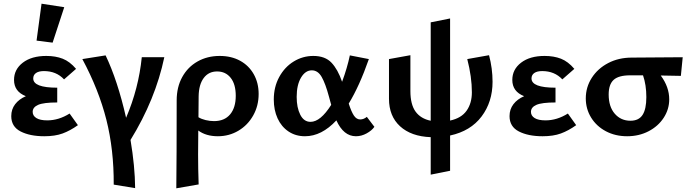

<svg xmlns="http://www.w3.org/2000/svg" viewBox="-20 -731 3742 1040"><path d="M265 -500 178 -511 205 -711 328 -692ZM402 -53Q360 -23 319 -8Q278 7 220 7Q142 7 91.5 -19Q41 -45 41 -102Q41 -139 62 -166.5Q83 -194 120 -210Q56 -235 56 -298Q56 -355 103.5 -391.5Q151 -428 231 -428Q281 -428 319.5 -413Q358 -398 392 -358L327 -301Q285 -346 218 -346Q190 -346 175 -335.5Q160 -325 160 -306Q160 -256 290 -256V-176Q216 -176 186.5 -163Q157 -150 157 -125Q157 -104 177 -91.5Q197 -79 236 -79Q298 -79 357 -116Z M687 27Q711 170 712 288L596 269Q597 79 556 -83Q515 -245 426 -411L552 -431Q617 -295 663 -93Q731 -252 748 -421H870Q822 -192 687 27Z M1381 -222Q1381 -158 1351.5 -105.5Q1322 -53 1271.5 -23Q1221 7 1160 7Q1096 7 1054 -24Q1053 26 1053 106Q1053 180 1056 268L935 289Q937 124 937 -187Q937 -259 967 -313.5Q997 -368 1050 -398Q1103 -428 1170 -428Q1233 -428 1280.5 -402Q1328 -376 1354.5 -329Q1381 -282 1381 -222ZM1257 -212Q1257 -275 1229.5 -309.5Q1202 -344 1156 -344Q1110 -344 1083.5 -308.5Q1057 -273 1056 -210Q1055 -168 1055 -96Q1071 -86 1094 -80.5Q1117 -75 1139 -75Q1196 -75 1226.5 -111.5Q1257 -148 1257 -212Z M2008 -44Q1994 -24 1966 -8.5Q1938 7 1908 7Q1841 7 1802 -79Q1722 7 1632 7Q1581 7 1542.5 -19Q1504 -45 1483.5 -90Q1463 -135 1463 -192Q1463 -260 1492.5 -314Q1522 -368 1571 -398Q1620 -428 1677 -428Q1741 -428 1775.5 -391.5Q1810 -355 1833 -288Q1861 -364 1875 -431L1978 -411Q1927 -265 1869 -170Q1883 -126 1897 -105Q1911 -84 1931 -84Q1950 -84 1967 -98ZM1774 -163 1762 -207Q1743 -278 1722.5 -314Q1702 -350 1669 -350Q1634 -350 1610.5 -310.5Q1587 -271 1587 -206Q1587 -148 1606.5 -109.5Q1626 -71 1662 -71Q1716 -71 1774 -163Z M2418 3V194L2313 215V12Q2207 8 2147 -47Q2087 -102 2087 -196V-411L2203 -432V-238Q2203 -165 2231 -126.5Q2259 -88 2313 -77V-610L2418 -631V-78Q2479 -91 2507.5 -131.5Q2536 -172 2536 -231Q2536 -314 2511 -411L2629 -432Q2648 -360 2648 -288Q2648 -179 2588.5 -100Q2529 -21 2418 3Z M3101 -53Q3059 -23 3018 -8Q2977 7 2919 7Q2841 7 2790.5 -19Q2740 -45 2740 -102Q2740 -139 2761 -166.5Q2782 -194 2819 -210Q2755 -235 2755 -298Q2755 -355 2802.5 -391.5Q2850 -428 2930 -428Q2980 -428 3018.5 -413Q3057 -398 3091 -358L3026 -301Q2984 -346 2917 -346Q2889 -346 2874 -335.5Q2859 -325 2859 -306Q2859 -256 2989 -256V-176Q2915 -176 2885.5 -163Q2856 -150 2856 -125Q2856 -104 2876 -91.5Q2896 -79 2935 -79Q2997 -79 3056 -116Z M3668 -320 3559 -322Q3605 -260 3605 -193Q3605 -139 3575 -93Q3545 -47 3493 -20Q3441 7 3377 7Q3313 7 3262 -20Q3211 -47 3182 -94Q3153 -141 3153 -198Q3153 -259 3185.5 -309.5Q3218 -360 3274.5 -389.5Q3331 -419 3402 -419L3678 -421ZM3463 -323H3393Q3331 -323 3304 -298.5Q3277 -274 3277 -219Q3277 -153 3310 -115Q3343 -77 3395 -77Q3440 -77 3460.5 -108.5Q3481 -140 3481 -205Q3481 -271 3463 -323Z"/></svg>

Font: Ysabeau Infant
Style: Bold
Weight: 700
Designer: Christian Thalmann (Catharsis Fonts)
Version: Version 0.003